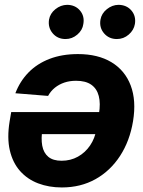

<svg xmlns="http://www.w3.org/2000/svg" viewBox="-20 -785 604 811"><path d="M309.1 -556.6Q393.6 -556.6 450.7 -522.2Q507.8 -487.8 532 -424.1Q556.2 -360.4 542 -273.4Q528.3 -189.9 487.3 -126.7Q446.3 -63.5 383.5 -28.3Q320.8 6.8 241.2 6.8Q186.5 6.8 141.1 -10.5Q95.7 -27.8 64.7 -62.7Q33.7 -97.7 21.5 -149.9Q9.3 -202.1 20.5 -271.5L27.3 -311.5H487.8L472.7 -218.3H85L159.7 -241.7Q152.8 -200.2 158.4 -169.7Q164.1 -139.2 184.1 -122.6Q204.1 -106 240.2 -106Q278.3 -106 309.3 -123.3Q340.3 -140.6 360.6 -170.7Q380.9 -200.7 387.2 -238.3L397.9 -304.2Q405.3 -348.1 397.2 -379.4Q389.2 -410.6 365.5 -427.2Q341.8 -443.8 301.3 -443.8Q274.4 -443.8 252 -436.3Q229.5 -428.7 211.9 -414.6Q194.3 -400.4 183.1 -379.9L44.9 -391.1Q64 -441.4 100.3 -478.8Q136.7 -516.1 189.5 -536.4Q242.2 -556.6 309.1 -556.6ZM256.8 -620.1Q223.1 -620.1 202.6 -644.3Q182.1 -668.5 187 -701.7Q191.4 -728 213.9 -746.1Q236.3 -764.2 263.7 -764.6Q297.9 -764.2 317.9 -740.5Q337.9 -716.8 332 -683.6Q328.6 -657.7 306.6 -638.9Q284.7 -620.1 256.8 -620.1ZM473.6 -620.1Q440.4 -620.1 419.7 -644Q398.9 -668 404.3 -701.7Q408.7 -728 431.2 -746.1Q453.6 -764.2 480.5 -764.6Q515.1 -764.2 535.2 -740.5Q555.2 -716.8 549.8 -683.6Q545.4 -657.7 523.7 -638.9Q502 -620.1 473.6 -620.1Z"/></svg>

Font: Inter Tight
Style: Bold Italic
Weight: 700
Italic angle: -9.39999°
Designer: Rasmus Andersson
Foundry: rsms
Version: Version 3.004